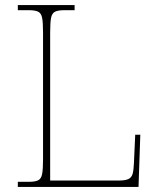

<svg xmlns="http://www.w3.org/2000/svg" viewBox="-20 -734 623 754"><path d="M50 0V-20H93Q118 -20 130 -26Q142 -32 145.5 -51Q149 -70 149 -108V-606Q149 -645 145.5 -663.5Q142 -682 130 -688Q118 -694 93 -694H50V-714H273V-694H233Q208 -694 196 -688Q184 -682 180.5 -663.5Q177 -645 177 -606V-25H446Q472 -25 484.5 -31Q497 -37 501 -52Q505 -67 506 -94L511 -205H531L524 0Z"/></svg>

Font: Noto Serif Ethiopic Thin
Style: Regular
Weight: 250
Version: Version 2.102